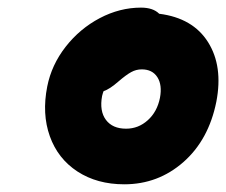

<svg xmlns="http://www.w3.org/2000/svg" viewBox="-20 -769 593 504"><path d="M306.2 -285.2Q234.9 -285.2 183.3 -318.8Q131.8 -352.5 110.8 -411.4Q89.8 -470.2 104 -542Q115.2 -598.6 152.3 -646.2Q189.5 -693.8 241.9 -721.4Q294.4 -749 350.1 -749Q381.8 -749 397.9 -732.9Q486.3 -721.7 526.1 -658.4Q565.9 -595.2 547.9 -502Q527.8 -401.9 461.4 -343.5Q395 -285.2 306.2 -285.2ZM248 -517.1Q240.7 -477.5 258.1 -454.3Q275.4 -431.2 311 -431.2Q343.3 -431.2 367.9 -453.4Q392.6 -475.6 399.9 -512.2Q406.2 -545.9 393.1 -566.4Q379.9 -586.9 352.1 -586.9Q337.4 -586.9 324.5 -579.8Q311.5 -572.8 291 -555.2Q267.6 -534.7 252 -529.8Q250.5 -526.9 248 -517.1Z"/></svg>

Font: Shantell Sans Bouncy
Style: Bold Italic
Weight: 700
Italic angle: -11.31°
Designer: Stephen Nixon, Anya Danilova, Shantell Martin
Foundry: Arrow Type
Version: Version 1.006;[9816181b4]